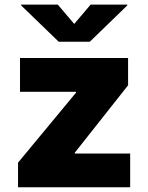

<svg xmlns="http://www.w3.org/2000/svg" viewBox="-20 -791 626 811"><path d="M56.2 0H529.8V-142.6H295.9V-146L521 -430.7V-545.9H64.5V-403.3H301.3V-399.9L56.2 -104ZM224.1 -771.5H69.3V-768.1L228 -614.7H359.4L517.6 -768.1V-771.5H362.8L293.5 -689.9Z"/></svg>

Font: Raveo ExtraBold
Style: Regular
Weight: 800
Designer: Jakub Foglar, Rasmus Andersson (Inter)
Foundry: Jakubfoglar.com
Version: Version 1.100;Glyphs 3.2.3 (3260)